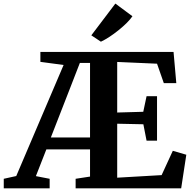

<svg xmlns="http://www.w3.org/2000/svg" viewBox="-66 -1026 1044 1046"><path d="M346 -52 424.5 -64V-212H186.5L129.5 -66.5L204.5 -52V0H-45.5V-52L22.5 -67L280.5 -672L154 -689V-743H879.5L894.5 -573H826.5L789.5 -679L572.5 -688.5V-413L714.5 -417L732.5 -502H789.5V-259.5H732.5L715 -349L572.5 -352V-58L814.5 -72L875.5 -204.5L949 -183L921 0H346ZM211 -277H424.5V-683H369L317 -549ZM483.5 -799 431.5 -833.5 562.5 -1006.5 655.5 -937.5Q632.5 -904 580.5 -862Q528.5 -820 484 -799Z"/></svg>

Font: Merriweather Text
Style: Bold
Weight: 700
Designer: Eben Sorkin
Foundry: Eben Sorkin
Version: Version 2.100